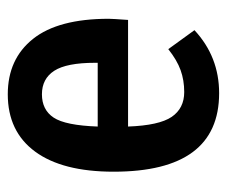

<svg xmlns="http://www.w3.org/2000/svg" viewBox="-66 -518 597 506"><g transform="rotate(90 233.0 -264.5)"><path d="M432 -265Q432 -130 379 -58Q326 14 228 14Q135 14 82 -52.5Q29 -119 29 -252Q29 -261 32 -303H313Q310 -385 287.5 -418Q265 -451 222 -451Q191 -451 164.5 -441.5Q138 -432 109 -409L59 -478Q129 -543 225 -543Q432 -543 432 -265ZM313 -223H145V-216Q145 -141 166 -108.5Q187 -76 228 -76Q269 -76 289.5 -107Q310 -138 313 -223Z"/></g></svg>

Font: Fira Sans Extra Condensed Medium
Style: Regular
Weight: 500
Width: 1
Designer: Carrois Corporate & Edenspiekermann AG
Foundry: Carrois Corporate GbR & Edenspiekermann AG
Version: Version 4.203